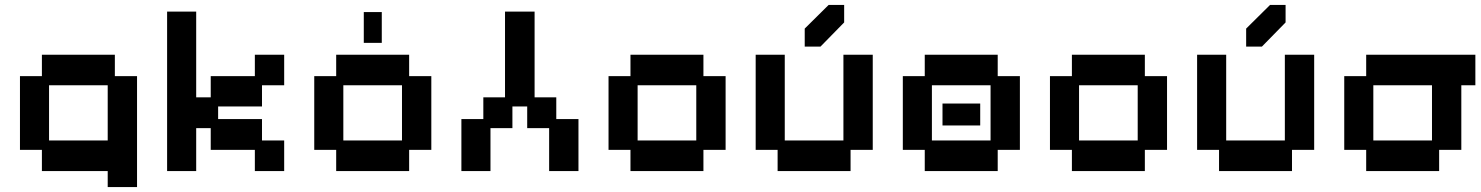

<svg xmlns="http://www.w3.org/2000/svg" viewBox="-20 -683 6009 779"><path d="M417 76V11H150V-75H61V-374H150V-461H446V-374H536V76ZM179 -113H417V-337H179Z M658 11V-636H776V-288H835V-374H1014V-461H1133V-337H1043V-251H865V-200H1043V-113H1133V11H1014V-75H835V-163H776V11Z M1344 11V-75H1255V-374H1344V-461H1640V-374H1730V-75H1640V11ZM1373 -113H1611V-337H1373ZM1456 -509V-634H1529V-509Z M1852 11V-200H1941V-288H2029V-636H2149V-288H2237V-200H2327V11H2208V-163H2119V-251H2059V-163H1970V11Z M2538 11V-75H2449V-374H2538V-461H2834V-374H2924V-75H2834V11ZM2567 -113H2805V-337H2567Z M3135 11V-75H3046V-461H3164V-113H3402V-461H3521V-75H3431V11ZM3245 -494V-567L3342 -663H3405V-592L3309 -494Z M3732 11V-75H3643V-374H3732V-461H4028V-374H4118V-75H4028V11ZM3761 -113H3999V-337H3761ZM3804 -174V-263H3957V-174Z M4329 11V-75H4240V-374H4329V-461H4625V-374H4715V-75H4625V11ZM4358 -113H4596V-337H4358Z M4926 11V-75H4837V-461H4955V-113H5193V-461H5312V-75H5222V11ZM5036 -494V-567L5133 -663H5196V-592L5100 -494Z M5523 11V-75H5434V-374H5523V-461H5966V-337H5909V-75H5819V11ZM5552 -113H5790V-337H5552Z"/></svg>

Font: Pixelify Sans SemiBold
Style: Regular
Weight: 600
Designer: Stefie Justprince
Foundry: Typecalism Foundryline
Version: Version 1.000